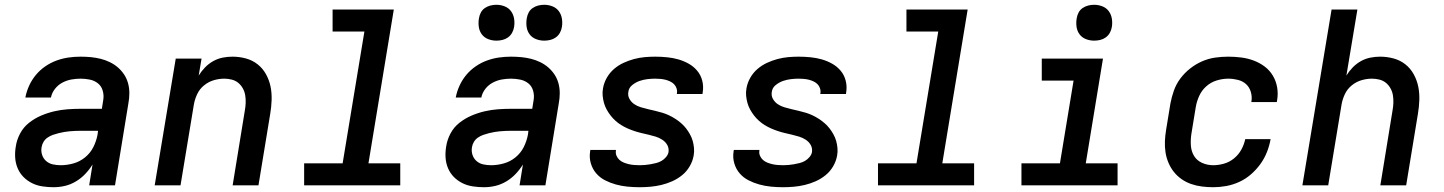

<svg xmlns="http://www.w3.org/2000/svg" viewBox="-20 -775 6040 803"><path d="M204 8Q181 8 157.5 4.5Q134 1 114 -9Q94 -19 78.5 -34.5Q63 -50 54 -71Q45 -92 43.5 -115.5Q42 -139 46 -162Q50 -190 64 -216.5Q78 -243 101.5 -261.5Q125 -280 152 -291.5Q179 -303 207 -309.5Q235 -316 263 -318Q291 -320 318 -320H406L412 -358Q415 -377 409.5 -396Q404 -415 389.5 -426.5Q375 -438 356 -442Q337 -446 317 -446Q298 -446 278.5 -442.5Q259 -439 241 -429.5Q223 -420 210 -403.5Q197 -387 193 -367H86Q91 -393 102 -417Q113 -441 130 -461.5Q147 -482 169.5 -497.5Q192 -513 217 -522Q242 -531 267 -534.5Q292 -538 317 -538Q339 -538 360 -536Q381 -534 401 -529Q421 -524 439.5 -515Q458 -506 473 -493Q488 -480 499 -463.5Q510 -447 515.5 -427Q521 -407 521 -385.5Q521 -364 517 -343L461 0H353L367 -87Q354 -66 336.5 -47.5Q319 -29 297 -16Q275 -3 251.5 2.5Q228 8 204 8Q204 8 204 8Q204 8 204 8ZM234 -84Q260 -84 287 -91.5Q314 -99 336 -117Q358 -135 370.5 -160Q383 -185 388 -212L390 -228H318Q307 -228 295 -227.5Q283 -227 271.5 -226Q260 -225 248.5 -223Q237 -221 225 -218Q213 -215 201.5 -211Q190 -207 179.5 -200Q169 -193 162.5 -182.5Q156 -172 154 -160Q151 -143 156 -127.5Q161 -112 173 -101.5Q185 -91 201 -87.5Q217 -84 234 -84Z M627 0 715 -530H823L811 -459Q822 -477 837.5 -493Q853 -509 872 -519.5Q891 -530 911.5 -534Q932 -538 952 -538Q981 -538 1008.5 -530.5Q1036 -523 1057.5 -506Q1079 -489 1092.5 -464.5Q1106 -440 1111.5 -413Q1117 -386 1116 -356.5Q1115 -327 1110 -298L1061 0H953L1004 -313Q1007 -329 1007.5 -345.5Q1008 -362 1005.5 -377Q1003 -392 995.5 -405.5Q988 -419 976.5 -428.5Q965 -438 949.5 -442Q934 -446 918 -446Q896 -446 874 -439.5Q852 -433 833.5 -418Q815 -403 805 -382Q795 -361 791 -339L735 0Z M1252 0V-92H1413L1504 -643H1371V-735H1627L1521 -92H1654V0Z M2004 8Q1981 8 1957.5 4.5Q1934 1 1914 -9Q1894 -19 1878.5 -34.5Q1863 -50 1854 -71Q1845 -92 1843.5 -115.5Q1842 -139 1846 -162Q1850 -190 1864 -216.5Q1878 -243 1901.5 -261.5Q1925 -280 1952 -291.5Q1979 -303 2007 -309.5Q2035 -316 2063 -318Q2091 -320 2118 -320H2206L2212 -358Q2215 -377 2209.5 -396Q2204 -415 2189.5 -426.5Q2175 -438 2156 -442Q2137 -446 2117 -446Q2098 -446 2078.5 -442.5Q2059 -439 2041 -429.5Q2023 -420 2010 -403.5Q1997 -387 1993 -367H1886Q1891 -393 1902 -417Q1913 -441 1930 -461.5Q1947 -482 1969.5 -497.5Q1992 -513 2017 -522Q2042 -531 2067 -534.5Q2092 -538 2117 -538Q2139 -538 2160 -536Q2181 -534 2201 -529Q2221 -524 2239.5 -515Q2258 -506 2273 -493Q2288 -480 2299 -463.5Q2310 -447 2315.5 -427Q2321 -407 2321 -385.5Q2321 -364 2317 -343L2261 0H2153L2167 -87Q2154 -66 2136.5 -47.5Q2119 -29 2097 -16Q2075 -3 2051.5 2.5Q2028 8 2004 8Q2004 8 2004 8Q2004 8 2004 8ZM2034 -84Q2060 -84 2087 -91.5Q2114 -99 2136 -117Q2158 -135 2170.5 -160Q2183 -185 2188 -212L2190 -228H2118Q2107 -228 2095 -227.5Q2083 -227 2071.5 -226Q2060 -225 2048.5 -223Q2037 -221 2025 -218Q2013 -215 2001.5 -211Q1990 -207 1979.5 -200Q1969 -193 1962.5 -182.5Q1956 -172 1954 -160Q1951 -143 1956 -127.5Q1961 -112 1973 -101.5Q1985 -91 2001 -87.5Q2017 -84 2034 -84ZM2256 -605Q2238 -605 2221.5 -611.5Q2205 -618 2195 -631.5Q2185 -645 2182.5 -662.5Q2180 -680 2183 -698Q2185 -711 2191 -722.5Q2197 -734 2208 -741.5Q2219 -749 2231.5 -752Q2244 -755 2256 -755Q2274 -755 2290.5 -748.5Q2307 -742 2317 -728.5Q2327 -715 2330 -697.5Q2333 -680 2330 -662Q2328 -649 2321.5 -637.5Q2315 -626 2304.5 -618.5Q2294 -611 2281.5 -608Q2269 -605 2256 -605ZM2056 -605Q2038 -605 2021.5 -611.5Q2005 -618 1995 -631.5Q1985 -645 1982.5 -662.5Q1980 -680 1983 -698Q1985 -711 1991 -722.5Q1997 -734 2008 -741.5Q2019 -749 2031.5 -752Q2044 -755 2056 -755Q2074 -755 2090.5 -748.5Q2107 -742 2117 -728.5Q2127 -715 2130 -697.5Q2133 -680 2130 -662Q2128 -649 2121.5 -637.5Q2115 -626 2104.5 -618.5Q2094 -611 2081.5 -608Q2069 -605 2056 -605Z M2655 8Q2629 8 2604 5.5Q2579 3 2555.5 -3.5Q2532 -10 2510.5 -21Q2489 -32 2473.5 -50Q2458 -68 2451 -92Q2444 -116 2448 -141Q2448 -143 2448.5 -144.5Q2449 -146 2449 -148H2556Q2556 -148 2556 -147Q2556 -146 2556 -145Q2554 -134 2558.5 -123.5Q2563 -113 2571 -106Q2579 -99 2589 -95Q2599 -91 2609.5 -88.5Q2620 -86 2631.5 -85Q2643 -84 2655 -84Q2666 -84 2677.5 -85Q2689 -86 2700.5 -88Q2712 -90 2724 -93Q2736 -96 2746.5 -102Q2757 -108 2765.5 -118Q2774 -128 2776 -139Q2778 -156 2770.5 -169Q2763 -182 2750 -190.5Q2737 -199 2722.5 -203.5Q2708 -208 2693 -211.5Q2678 -215 2663 -218.5Q2648 -222 2633 -227Q2618 -232 2604.5 -238Q2591 -244 2578 -252Q2565 -260 2554 -270Q2543 -280 2534 -291.5Q2525 -303 2517.5 -316.5Q2510 -330 2506 -344.5Q2502 -359 2500.5 -374.5Q2499 -390 2502 -406Q2506 -429 2518 -450Q2530 -471 2548 -486.5Q2566 -502 2587.5 -512Q2609 -522 2631.5 -528Q2654 -534 2676 -536Q2698 -538 2720 -538Q2745 -538 2770 -535.5Q2795 -533 2817.5 -526.5Q2840 -520 2860.5 -508.5Q2881 -497 2896 -479Q2911 -461 2917 -437.5Q2923 -414 2919 -389Q2919 -387 2918.5 -385.5Q2918 -384 2918 -382H2811Q2811 -382 2811 -383Q2811 -384 2811 -385Q2813 -395 2809.5 -405.5Q2806 -416 2799 -423Q2792 -430 2782.5 -434.5Q2773 -439 2763 -441.5Q2753 -444 2742 -445Q2731 -446 2720 -446Q2704 -446 2687.5 -444Q2671 -442 2655 -436.5Q2639 -431 2624.5 -419.5Q2610 -408 2608 -391Q2605 -375 2612.5 -361.5Q2620 -348 2632.5 -339.5Q2645 -331 2660 -326.5Q2675 -322 2690 -318.5Q2705 -315 2720 -311.5Q2735 -308 2750 -303.5Q2765 -299 2778.5 -292.5Q2792 -286 2804.5 -278Q2817 -270 2828.5 -260Q2840 -250 2849 -238.5Q2858 -227 2865.5 -213.5Q2873 -200 2877 -186Q2881 -172 2882.5 -156Q2884 -140 2881 -124Q2877 -101 2864.5 -79.5Q2852 -58 2833 -42.5Q2814 -27 2791.5 -17Q2769 -7 2746 -1.5Q2723 4 2700 6Q2677 8 2655 8Z M3255 8Q3229 8 3204 5.5Q3179 3 3155.5 -3.5Q3132 -10 3110.5 -21Q3089 -32 3073.5 -50Q3058 -68 3051 -92Q3044 -116 3048 -141Q3048 -143 3048.5 -144.5Q3049 -146 3049 -148H3156Q3156 -148 3156 -147Q3156 -146 3156 -145Q3154 -134 3158.5 -123.5Q3163 -113 3171 -106Q3179 -99 3189 -95Q3199 -91 3209.5 -88.5Q3220 -86 3231.5 -85Q3243 -84 3255 -84Q3266 -84 3277.5 -85Q3289 -86 3300.5 -88Q3312 -90 3324 -93Q3336 -96 3346.5 -102Q3357 -108 3365.5 -118Q3374 -128 3376 -139Q3378 -156 3370.5 -169Q3363 -182 3350 -190.5Q3337 -199 3322.5 -203.5Q3308 -208 3293 -211.5Q3278 -215 3263 -218.5Q3248 -222 3233 -227Q3218 -232 3204.5 -238Q3191 -244 3178 -252Q3165 -260 3154 -270Q3143 -280 3134 -291.5Q3125 -303 3117.5 -316.5Q3110 -330 3106 -344.5Q3102 -359 3100.5 -374.5Q3099 -390 3102 -406Q3106 -429 3118 -450Q3130 -471 3148 -486.5Q3166 -502 3187.5 -512Q3209 -522 3231.5 -528Q3254 -534 3276 -536Q3298 -538 3320 -538Q3345 -538 3370 -535.5Q3395 -533 3417.5 -526.5Q3440 -520 3460.5 -508.5Q3481 -497 3496 -479Q3511 -461 3517 -437.5Q3523 -414 3519 -389Q3519 -387 3518.5 -385.5Q3518 -384 3518 -382H3411Q3411 -382 3411 -383Q3411 -384 3411 -385Q3413 -395 3409.5 -405.5Q3406 -416 3399 -423Q3392 -430 3382.5 -434.5Q3373 -439 3363 -441.5Q3353 -444 3342 -445Q3331 -446 3320 -446Q3304 -446 3287.5 -444Q3271 -442 3255 -436.5Q3239 -431 3224.5 -419.5Q3210 -408 3208 -391Q3205 -375 3212.5 -361.5Q3220 -348 3232.5 -339.5Q3245 -331 3260 -326.5Q3275 -322 3290 -318.5Q3305 -315 3320 -311.5Q3335 -308 3350 -303.5Q3365 -299 3378.5 -292.5Q3392 -286 3404.5 -278Q3417 -270 3428.5 -260Q3440 -250 3449 -238.5Q3458 -227 3465.5 -213.5Q3473 -200 3477 -186Q3481 -172 3482.5 -156Q3484 -140 3481 -124Q3477 -101 3464.5 -79.5Q3452 -58 3433 -42.5Q3414 -27 3391.5 -17Q3369 -7 3346 -1.5Q3323 4 3300 6Q3277 8 3255 8Z M3652 0V-92H3813L3904 -643H3771V-735H4027L3921 -92H4054V0Z M4252 0V-92H4413L4470 -438H4337V-530H4593L4521 -92H4654V0ZM4556 -605Q4538 -605 4521.5 -611.5Q4505 -618 4495 -631.5Q4485 -645 4482.5 -662.5Q4480 -680 4483 -698Q4485 -711 4491 -722.5Q4497 -734 4508 -741.5Q4519 -749 4531.5 -752Q4544 -755 4556 -755Q4574 -755 4590.5 -748.5Q4607 -742 4617 -728.5Q4627 -715 4630 -697.5Q4633 -680 4630 -662Q4628 -649 4621.5 -637.5Q4615 -626 4604.5 -618.5Q4594 -611 4581.5 -608Q4569 -605 4556 -605Z M5054 8Q5030 8 5006.5 5Q4983 2 4961.5 -5.5Q4940 -13 4921.5 -26Q4903 -39 4889.5 -56Q4876 -73 4867 -94Q4858 -115 4854.5 -138Q4851 -161 4852 -184.5Q4853 -208 4857 -232L4875 -342Q4880 -369 4889.5 -396Q4899 -423 4916.5 -446.5Q4934 -470 4957.5 -488.5Q4981 -507 5007.5 -518.5Q5034 -530 5061.5 -534Q5089 -538 5117 -538Q5144 -538 5171.5 -534.5Q5199 -531 5224 -521.5Q5249 -512 5269.5 -496.5Q5290 -481 5303.5 -458.5Q5317 -436 5321.5 -409Q5326 -382 5321 -354Q5321 -353 5320.5 -351.5Q5320 -350 5320 -348H5213Q5213 -349 5213.5 -349.5Q5214 -350 5214 -351Q5217 -372 5211 -391.5Q5205 -411 5191 -423.5Q5177 -436 5157 -441Q5137 -446 5117 -446Q5093 -446 5068.5 -438.5Q5044 -431 5025 -414Q5006 -397 4995.5 -374Q4985 -351 4981 -327L4963 -217Q4959 -192 4960.5 -167.5Q4962 -143 4973.5 -123.5Q4985 -104 5007 -94Q5029 -84 5054 -84Q5076 -84 5099 -90.5Q5122 -97 5141 -112.5Q5160 -128 5171.5 -149Q5183 -170 5188 -193H5294Q5289 -165 5278.5 -138.5Q5268 -112 5251 -88.5Q5234 -65 5211.5 -45.5Q5189 -26 5162.5 -14Q5136 -2 5108.5 3Q5081 8 5054 8Z M5427 0 5549 -735H5657L5611 -459Q5622 -477 5637.5 -493Q5653 -509 5672 -519.5Q5691 -530 5711.5 -534Q5732 -538 5752 -538Q5781 -538 5808.5 -530.5Q5836 -523 5857.5 -506Q5879 -489 5892.5 -464.5Q5906 -440 5911.5 -413Q5917 -386 5916 -356.5Q5915 -327 5910 -298L5861 0H5753L5804 -313Q5807 -329 5807.5 -345.5Q5808 -362 5805.5 -377Q5803 -392 5795.5 -405.5Q5788 -419 5776.5 -428.5Q5765 -438 5749.5 -442Q5734 -446 5718 -446Q5696 -446 5674 -439.5Q5652 -433 5633.5 -418Q5615 -403 5605 -382Q5595 -361 5591 -339L5535 0Z"/></svg>

Font: Iosevka Curly SmBdExObl
Style: Regular
Weight: 600
Width: 7
Italic angle: -9°
Monospace: yes
Designer: Belleve Invis
Foundry: Belleve Invis
Version: Version 11.1.0; ttfautohint (v1.8.3)